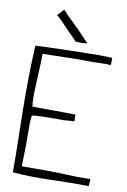

<svg xmlns="http://www.w3.org/2000/svg" viewBox="-98 -962 677 1021"><g transform="rotate(10 240.5 -451.5)"><path d="M87 -45 86 -46Q90 -165 88.5 -227.5Q87 -290 92 -319Q97 -323 165 -324.5Q233 -326 250.5 -325Q268 -324 274 -325.5Q280 -327 321 -329Q320 -326 320 -335.5Q320 -345 319 -364V-365Q288 -366 257 -366Q226 -366 88 -367L87 -368Q80 -395 86 -509Q92 -623 91 -652L92 -653H95Q236 -657 269 -657Q302 -657 335 -656.5Q368 -656 397.5 -657.5Q427 -659 459 -657L460 -695Q460 -696 440 -697Q420 -698 387 -698Q354 -698 311 -697Q268 -696 222 -695Q176 -694 130.5 -692.5Q85 -691 46 -689Q41 -603 40 -518Q39 -433 40 -348Q41 -263 43 -177.5Q45 -92 45 -5Q142 3 247.5 -0.5Q353 -4 455 -3L457 -39V-41Q389 -39 325 -42.5Q261 -46 87 -45ZM251 -748Q279 -745 294 -746.5Q309 -748 316 -750Q299 -766 276.5 -790.5Q254 -815 233 -834.5Q212 -854 194 -872.5Q176 -891 164 -904L130 -868Q132 -872 158.5 -844.5Q185 -817 202 -799.5Q219 -782 232.5 -769Q246 -756 251 -748Z"/></g></svg>

Font: Londrina Solid Thin
Style: Regular
Weight: 250
Designer: Marcelo Magalhaes
Foundry: Marcelo Magalhães
Version: Version 1.002